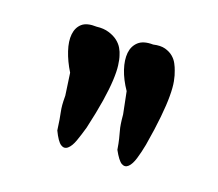

<svg xmlns="http://www.w3.org/2000/svg" viewBox="-50 -623 409 360"><g transform="rotate(15 154.5 -443.5)"><path d="M129.4 -375Q123.5 -359.4 117.9 -347.2Q112.3 -335 105.5 -330.1Q98.6 -325.2 91.8 -330.6Q85 -335.9 77.6 -355.5Q77.1 -368.7 76.4 -376.2Q75.7 -383.8 75 -390.4Q74.2 -397 74.2 -403.8Q74.2 -410.6 75.2 -422.4L72.8 -466.3Q63 -485.8 58.6 -504.4Q54.2 -522.9 56.9 -536.6Q59.6 -550.3 69.3 -557.6Q79.1 -564.9 98.6 -562.5Q112.3 -563 122.6 -558.8Q132.8 -554.7 139.4 -548.6Q146 -542.5 149.4 -535.2Q152.8 -527.8 153.8 -522Q155.8 -514.2 156.2 -502.7Q156.7 -491.2 154.3 -473.6Q151.9 -456.1 146 -432.1Q140.1 -408.2 129.4 -375ZM245.1 -372.6Q240.7 -356.9 235.6 -344.2Q230.5 -331.5 224.1 -326.4Q217.8 -321.3 210.9 -325.9Q204.1 -330.6 195.8 -349.6Q194.8 -362.8 193.6 -370.4Q192.4 -377.9 191.2 -384.5Q189.9 -391.1 189.5 -397.9Q189 -404.8 189 -416.5L184.1 -460.4Q173.3 -479.5 168.9 -497.8Q164.6 -516.1 167.2 -530Q169.9 -543.9 180.2 -551.8Q190.4 -559.6 209.5 -557.6Q223.6 -559.6 232.9 -556.2Q242.2 -552.7 248 -546.9Q253.9 -541 256.8 -533.9Q259.8 -526.9 261.2 -521Q263.7 -512.7 264.9 -501.2Q266.1 -489.7 264.6 -472.4Q263.2 -455.1 258.5 -430.7Q253.9 -406.2 245.1 -372.6Z"/></g></svg>

Font: AKL 022
Style: Regular
Weight: 400
Designer: AKL
Foundry: AKL
Version: Version 2.053;August 19, 2024;FontCreator 13.0.0.2675 64-bit